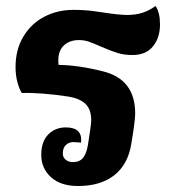

<svg xmlns="http://www.w3.org/2000/svg" viewBox="-20 -615 578 642"><path d="M118 -97Q118 -142 141.5 -165.5Q165 -189 200 -189Q257 -189 251 -138L227 -140Q210 -140 200 -130Q190 -120 190 -102Q190 -89 199.5 -81Q209 -73 224 -73Q246 -73 257.5 -87Q269 -101 274 -130Q285 -199 285 -212Q285 -250 265.5 -268Q246 -286 209 -292Q116 -306 53 -304Q44 -318 38 -341Q32 -364 32 -391Q32 -449 58 -492.5Q84 -536 128 -559Q172 -582 226 -582Q261 -582 291.5 -578Q322 -574 327 -573Q379 -565 405 -565Q433 -565 455.5 -572Q478 -579 500 -595Q515 -574 515 -533Q515 -489 491.5 -460Q468 -431 423 -431Q395 -431 372.5 -438Q350 -445 318 -459Q291 -471 276 -476Q261 -481 244 -481Q213 -481 194 -463.5Q175 -446 175 -413Q175 -402 176 -398Q244 -397 326 -376Q432 -349 432 -236Q432 -210 419 -134Q408 -65 362 -29Q316 7 241 7Q183 7 150.5 -22.5Q118 -52 118 -97Z"/></svg>

Font: Krub
Style: Bold Italic
Weight: 700
Italic angle: -8°
Designer: Ekaluck Peanpanawate
Foundry: Cadson Demak Co.,Ltd.
Version: Version 1.000; ttfautohint (v1.6)